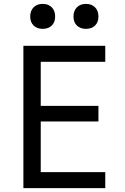

<svg xmlns="http://www.w3.org/2000/svg" viewBox="-20 -965 640 985"><path d="M100 0V-730H520V-648H189V-422H485V-342H189V-82H520V0ZM421 -817Q392 -817 374.5 -834Q357 -851 357 -880Q357 -910 374.5 -927.5Q392 -945 421 -945Q450 -945 467.5 -927.5Q485 -910 485 -880Q485 -851 467.5 -834Q450 -817 421 -817ZM199 -817Q170 -817 152.5 -834Q135 -851 135 -880Q135 -910 152.5 -927.5Q170 -945 199 -945Q228 -945 245.5 -927.5Q263 -910 263 -880Q263 -851 245.5 -834Q228 -817 199 -817Z"/></svg>

Font: JetBrainsMono NFM
Style: Regular
Weight: 400
Monospace: yes
Designer: Philipp Nurullin, Konstantin Bulenkov
Foundry: JetBrains
Version: Version 2.304; ttfautohint (v1.8.4.7-5d5b);Nerd Fonts 3.3.0